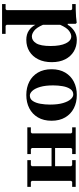

<svg xmlns="http://www.w3.org/2000/svg" viewBox="540 -1070 780 1901"><g transform="rotate(90 930.5 -120.0)"><path d="M375 -490Q440 -490 490 -460Q540 -430 568 -374.5Q596 -319 596 -242Q596 -165 568 -108.5Q540 -52 490 -21Q440 10 375 10Q320 10 282.5 -15.5Q245 -41 226 -80V205L236 215H316V250H21V215H71L81 205V-434L71 -444H21V-479Q47 -479 80 -479.5Q113 -480 146.5 -482.5Q180 -485 206 -489L216 -479V-400H226Q245 -435 284 -462.5Q323 -490 375 -490ZM341 -45Q383 -45 409.5 -88.5Q436 -132 436 -230Q436 -328 409.5 -381.5Q383 -435 341 -435Q315 -435 284.5 -412Q254 -389 226 -325V-155Q254 -91 284.5 -68Q315 -45 341 -45Z M921 -490Q995 -490 1052.5 -460.5Q1110 -431 1143 -375Q1176 -319 1176 -240Q1176 -161 1143 -105Q1110 -49 1052.5 -19.5Q995 10 921 10Q847 10 789.5 -19.5Q732 -49 699 -105Q666 -161 666 -240Q666 -319 699 -375Q732 -431 789.5 -460.5Q847 -490 921 -490ZM926 -25Q961 -25 980.5 -54.5Q1000 -84 1008 -130Q1016 -176 1016 -224Q1016 -302 1001 -353Q986 -404 963 -429.5Q940 -455 916 -455Q882 -455 862 -425.5Q842 -396 834 -350.5Q826 -305 826 -256Q826 -179 841 -127.5Q856 -76 879.5 -50.5Q903 -25 926 -25Z M1566 0V-35H1616L1626 -45V-434L1616 -444H1566V-479H1831V-444H1781L1771 -434V-45L1781 -35H1831V0ZM1241 0V-35H1291L1301 -45V-434L1291 -444H1241V-479H1506V-444H1456L1446 -434V-45L1456 -35H1506V0ZM1366 -240V-275H1692V-240Z"/></g></svg>

Font: Brygada 1918
Style: Bold
Weight: 700
Designer: Mateusz Machalski | Borys Kosmynka | Przemek Hoffer
Foundry: NIEPODLEGLA 2018
Version: Version 3.006